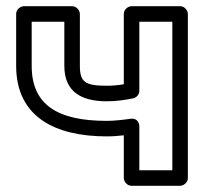

<svg xmlns="http://www.w3.org/2000/svg" viewBox="-20 -573 673 618"><path d="M323.2 -247C356 -247 382.1 -251.2 408.5 -256.5C420 -258.8 428.5 -269.3 428.5 -281V-503H534.7V-25H428.5V-166C428.5 -175.9 422.6 -194 399.9 -190.7C375 -187.2 348.9 -184 323.2 -184C167.2 -184 82 -234.3 82 -361V-503H187.1V-361C187.1 -276.7 242.9 -247 323.2 -247ZM323.2 -297C253.7 -297 237.1 -309.1 237.1 -361V-528C237.1 -538.7 227.2 -553 212.1 -553H57C46.3 -553 32 -543.1 32 -528V-361C32 -196.8 157.6 -134 323.2 -134C342.4 -134 360 -135.4 378.5 -137.5V0C378.5 10.7 388.4 25 403.5 25H559.7C570.4 25 584.7 15.1 584.7 0V-528C584.7 -538.7 574.8 -553 559.7 -553H403.5C392.8 -553 378.5 -543.1 378.5 -528V-301.8C361.2 -298.9 344 -297 323.2 -297Z"/></svg>

Font: Asimov
Style: WidOu
Weight: 500
Designer: Google
Version: Version 2.000980; 2014